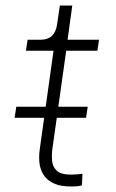

<svg xmlns="http://www.w3.org/2000/svg" viewBox="-20 -670 420 696"><path d="M236 6Q173 6 144 -28Q115 -62 124 -128L174 -486H74L80 -526H128Q179 -526 187 -582L197 -650H242L225 -526H339L333 -486H220L169 -124Q167 -106 169 -85.5Q171 -65 186 -51Q201 -37 238 -37Q248 -37 260 -38Q272 -39 279 -40L277 2Q267 5 254 5.5Q241 6 236 6ZM33 -243 39 -283H298L292 -243Z"/></svg>

Font: Plus Jakarta Sans ExtraLight
Style: Italic
Weight: 200
Italic angle: -8°
Designer: Gumpita Rahayu
Foundry: Tokotype
Version: Version 2.071; ttfautohint (v1.8.4.7-5d5b);gftools[0.9.29]